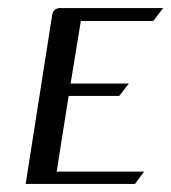

<svg xmlns="http://www.w3.org/2000/svg" viewBox="-20 -458 426 478"><path d="M43.9 0 109.9 -420.9Q112.8 -438 130.9 -438H386.2L361.8 -405.8H181.2L155.8 -250H300.8L276.9 -219.2H150.9L121.1 -30.8H338.9L315.9 0Z"/></svg>

Font: Hhenum
Style: Italic
Weight: 400
Designer: T. Christopher White
Version: Version 1.0